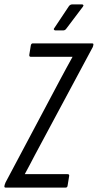

<svg xmlns="http://www.w3.org/2000/svg" viewBox="-38 -852 444 872"><path d="M-12 0Q-19 0 -18 -6L-17 -12Q-15 -18 -13 -23L235 -490Q249 -516 263 -542Q277 -568 291 -593V-594H102Q94 -594 95 -603L102 -646Q104 -655 111 -655H379Q388 -655 386 -649L385 -643Q384 -640 383 -637.5Q382 -635 380 -632L120 -147Q109 -125 97.5 -104Q86 -83 75 -62V-61H269Q278 -61 276 -52L269 -9Q268 0 260 0ZM213 -714Q209 -714 207 -717.5Q205 -721 209 -725L275 -824Q281 -832 290 -832H334Q339 -832 340.5 -829Q342 -826 338 -821L264 -723Q258 -714 250 -714Z"/></svg>

Font: Sofia Sans Extra Condensed
Style: Italic
Weight: 400
Italic angle: -9°
Designer: Botio Nikoltchev, Ani Petrova
Foundry: lettersoup
Version: Version 4.101; ttfautohint (v1.8.4.7-5d5b)